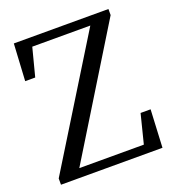

<svg xmlns="http://www.w3.org/2000/svg" viewBox="-124 -767 784 864"><g transform="rotate(-20 268.0 -335.0)"><path d="M21 0V-30L390 -628H112L77 -493H29L39 -670H492V-641L124 -42H433L468 -181H516L507 0Z"/></g></svg>

Font: Source Serif 4 Subhead
Style: Regular
Weight: 400
Designer: Frank Grießhammer
Foundry: Adobe Systems Incorporated
Version: Version 4.004;hotconv 1.0.117;makeotfexe 2.5.65602